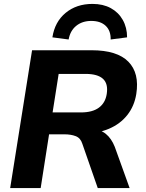

<svg xmlns="http://www.w3.org/2000/svg" viewBox="-20 -962 748 982"><path d="M32 0 144 -705H449Q579 -705 636.5 -646.5Q694 -588 677 -481Q667 -419 631 -373.5Q595 -328 537.5 -303.5Q480 -279 408 -279L412 -301H449Q492 -301 521 -277.5Q550 -254 567 -211L643 0H480L401 -227Q392 -256 367.5 -265.5Q343 -275 309 -275H231L188 0ZM249 -387H394Q453 -387 486 -411.5Q519 -436 526 -482Q534 -534 506.5 -559Q479 -584 418 -584H280ZM331 -760 248 -771Q260 -850 315.5 -896Q371 -942 453 -942Q507 -942 546.5 -920.5Q586 -899 608 -860Q630 -821 630 -771L546 -760Q547 -805 520.5 -830Q494 -855 447 -855Q401 -855 370 -830Q339 -805 331 -760Z"/></svg>

Font: Mulish ExtraLight ExtraBold
Style: Italic
Weight: 800
Italic angle: -9°
Version: Version 3.603